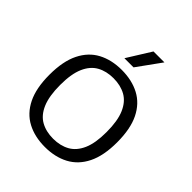

<svg xmlns="http://www.w3.org/2000/svg" viewBox="-221 -934 1075 1075"><g transform="rotate(45 316.0 -397.0)"><path d="M316 7.5Q235 7.5 174.8 -24.5Q114.5 -56.5 81.2 -123.8Q48 -191 48 -297Q48 -403.5 81.5 -471Q115 -538.5 175.2 -570.5Q235.5 -602.5 316 -602.5Q396.5 -602.5 457 -570.5Q517.5 -538.5 550.8 -471Q584 -403.5 584 -297Q584 -191 550.5 -123.8Q517 -56.5 456.5 -24.5Q396 7.5 316 7.5ZM316 -58Q372 -58 413.8 -81.2Q455.5 -104.5 478.5 -156.5Q501.5 -208.5 501.5 -295.5Q501.5 -384.5 478.5 -437.5Q455.5 -490.5 413.8 -513.8Q372 -537 316 -537Q260 -537 218.5 -514Q177 -491 154 -438.8Q131 -386.5 131 -299.5Q131 -210.5 153.8 -157.5Q176.5 -104.5 218 -81.2Q259.5 -58 316 -58ZM279.5 -659 368 -801H454.5L352 -659Z"/></g></svg>

Font: Encode Sans SC
Style: Regular
Weight: 400
Version: Version 3.002